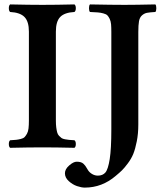

<svg xmlns="http://www.w3.org/2000/svg" viewBox="-20 -667 739 869"><path d="M232.9 -523.9V-121.1Q232.9 -103 234.6 -90.1Q236.3 -77.1 238.8 -67.9Q241.2 -58.6 247.3 -52.2Q253.4 -45.9 258.5 -42.2Q263.7 -38.6 274.2 -36.6Q284.7 -34.7 293 -33.9Q301.3 -33.2 316.9 -32.2Q323.2 -27.8 323.2 -15.1Q323.2 -2.4 316.9 2Q232.9 0 172.9 0Q109.9 0 25.9 2Q20 -2.4 20 -15.1Q20 -27.8 25.9 -32.2Q43.9 -33.2 53.2 -34.2Q62.5 -35.2 74.2 -38.1Q85.9 -41 91.3 -46.6Q96.7 -52.2 102.1 -61.8Q107.4 -71.3 109.1 -85.9Q110.8 -100.6 110.8 -121.1V-523.9Q110.8 -569.3 91.1 -589.8Q71.3 -610.4 25.9 -612.8Q20 -617.2 20 -629.9Q20 -642.6 25.9 -647Q111.8 -645 171.9 -645Q234.9 -645 316.9 -647Q323.2 -642.6 323.2 -629.9Q323.2 -617.2 316.9 -612.8Q272 -610.4 252.4 -590.1Q232.9 -569.8 232.9 -523.9ZM606 -522V-103Q606 -62 599.1 -27.3Q592.3 7.3 583.3 29.5Q574.2 51.8 558.3 72.8Q542.5 93.8 532 104Q521.5 114.3 503.9 128.9Q441.9 182.1 363.8 182.1Q348.6 182.1 328.6 175.3Q308.6 168.5 291.3 152.8Q273.9 137.2 273.9 117.2Q273.9 98.6 293.2 81.8Q312.5 64.9 327.1 64.9Q337.4 64.9 345 67.1Q352.5 69.3 357.7 74.2Q362.8 79.1 365.7 83Q368.7 86.9 372.8 94Q377 101.1 378.9 104Q385.7 114.3 397.7 121.1Q409.7 127.9 422.9 127.9Q444.8 127.9 457 113.8Q469.2 99.6 476.6 53Q483.9 6.3 483.9 -81.1V-522Q483.9 -543.5 482.7 -557.4Q481.4 -571.3 476.3 -581.8Q471.2 -592.3 465.8 -597.7Q460.4 -603 447.8 -606.4Q435.1 -609.9 422.6 -610.8Q410.2 -611.8 387.2 -612.8Q382.8 -617.2 382.8 -629.9Q382.8 -642.6 387.2 -647Q486.8 -645 543.9 -645Q593.3 -645 683.1 -647Q687.5 -642.6 687.5 -629.9Q687.5 -617.2 683.1 -612.8Q657.2 -611.3 645 -608.9Q632.8 -606.4 622.6 -597.4Q612.3 -588.4 609.1 -571Q606 -553.7 606 -522Z"/></svg>

Font: Common Serif SemiBold
Style: Regular
Weight: 600
Designer: Philipp H. Poll, Khaled Hosny
Foundry: Stefan Peev, Context Ltd.
Version: Version 1.026